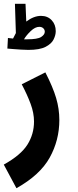

<svg xmlns="http://www.w3.org/2000/svg" viewBox="-61 -766 412 1016"><path d="M26 230 -41 105Q49 55 84 -0.5Q119 -56 119 -123Q119 -168 101 -216.5Q83 -265 54 -320L179 -383Q219 -305 236 -247.5Q253 -190 253 -131Q253 -24 202 68Q151 160 26 230ZM89 -502Q72 -502 49.5 -503.5Q27 -505 7.5 -506.5Q-12 -508 -22 -509L-19 -565Q-7 -564 8 -562Q15 -577 23 -591L18 -746H74L78 -652Q118 -682 156 -682Q191 -682 212.5 -659Q234 -636 234 -601Q234 -580 222.5 -557Q211 -534 180 -518Q149 -502 89 -502ZM147 -624Q125 -624 101.5 -601.5Q78 -579 66 -558Q75 -558 83 -558Q138 -558 157 -570.5Q176 -583 176 -598Q176 -609 168 -616.5Q160 -624 147 -624Z"/></svg>

Font: Noto Sans Arabic ExtCond
Style: Bold
Weight: 700
Width: 2
Designer: Monotype Design Team, Nadine Chahine, Nizar Qandah and Khaled Hosny
Foundry: Monotype Imaging Inc.
Version: Version 2.012; ttfautohint (v1.8.4.7-5d5b)